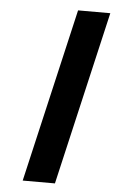

<svg xmlns="http://www.w3.org/2000/svg" viewBox="-52 -759 479 795"><g transform="rotate(5 187.0 -361.0)"><path d="M207 0 374 -722H240L73 0Z"/></g></svg>

Font: Perun SemiBold Italic
Style: Regular
Weight: 400
Italic angle: -12°
Foundry: Copyright (c) Stefan Peev, Context Ltd, 2016
Version: Version 1.026